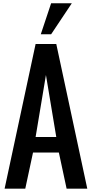

<svg xmlns="http://www.w3.org/2000/svg" viewBox="-20 -1141 556 1161"><path d="M7.8 0 195.3 -875H320.3L507.8 0H382.8L335.9 -218.8H179.7L132.8 0ZM195.3 -312.5H320.3L257.8 -687.5ZM226.6 -933.6 289.1 -1121.1H414.1L289.1 -933.6Z"/></svg>

Font: Oswald-Regular
Style: Regular
Weight: 400
Designer: vernon adams
Foundry: vernon adams
Version: Version 2.002; ttfautohint (v0.92.18-e454-dirty) -l 8 -r 50 